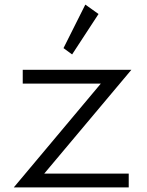

<svg xmlns="http://www.w3.org/2000/svg" viewBox="-20 -816 639 836"><path d="M409 -755 351.5 -796 256.5 -606.5 294 -579ZM540.5 0V-60H172.5L552 -512H79V-452H419L40 0Z"/></svg>

Font: Spartan
Style: Regular
Weight: 400
Designer: Matt Bailey, Mirko Velimirovic
Foundry: Matt Bailey
Version: Version 1.003